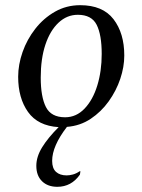

<svg xmlns="http://www.w3.org/2000/svg" viewBox="-20 -480 549 740"><path d="M201 240Q164 240 142 218.5Q120 197 120 159Q120 124 142.5 87.5Q165 51 206 10Q126 5 88 -48.5Q50 -102 50 -184Q50 -231 67 -279.5Q84 -328 116 -369Q148 -410 192 -435Q236 -460 289 -460Q376 -460 417.5 -406Q459 -352 459 -266Q459 -222 443.5 -176Q428 -130 399 -89.5Q370 -49 329.5 -22Q289 5 238 9Q181 83 181 140Q181 169 196 182.5Q211 196 237 196Q248 196 261 192.5Q274 189 287 180H290L288 193Q255 240 201 240ZM231 -28Q274 -28 306 -61.5Q338 -95 355 -150.5Q372 -206 372 -272Q372 -346 352.5 -384.5Q333 -423 280 -423Q238 -423 205.5 -392.5Q173 -362 155 -308Q137 -254 137 -181Q137 -107 157 -67.5Q177 -28 231 -28Z"/></svg>

Font: Spectral
Style: Italic
Weight: 400
Italic angle: -10°
Designer: Jean-Baptiste Levee
Foundry: Production Type
Version: Version 2.001